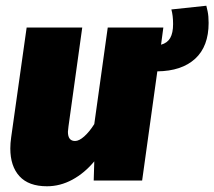

<svg xmlns="http://www.w3.org/2000/svg" viewBox="-20 -630 748 670"><path d="M529 -381 476 0H307L309 -67Q275 -26 232.5 -3Q190 20 144 20Q80 20 48 -15Q16 -50 16 -112Q16 -130 19 -151L73 -534H267L219 -189Q217 -175 217 -170Q217 -138 242 -138Q256 -138 274 -154Q292 -170 309 -197L356 -534H550L542 -474Q564 -480 574 -497.5Q584 -515 584 -546Q584 -576 578 -597L700 -610Q701 -607 704.5 -590.5Q708 -574 708 -550Q708 -468 661 -425Q614 -382 529 -381Z"/></svg>

Font: Fira Sans Black
Style: Italic
Weight: 900
Italic angle: -8°
Designer: Carrois Corporate & Edenspiekermann AG
Foundry: Carrois Corporate GbR & Edenspiekermann AG
Version: Version 4.203